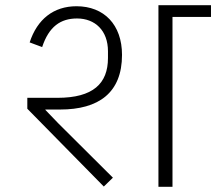

<svg xmlns="http://www.w3.org/2000/svg" viewBox="-20 -718 831 738"><path d="M589 0H643V-653H791V-698H589ZM379 -1 414 -35 204 -244 154 -296 155 -297H211C359 -297 449 -361 449 -507C449 -623 380 -694 274 -694C186 -694 123 -644 94 -555L142 -537C168 -616 213 -647 276 -647C345 -647 395 -601 395 -521V-495C395 -397 338 -342 201 -342H85V-300Z"/></svg>

Font: IBM Plex Devanagari Light
Style: Regular
Weight: 300
Designer: Mike Abbink, Paul van der Laan, Pieter van Rosmalen, Erin McLaughlin
Foundry: Bold Monday
Version: Version 1.0